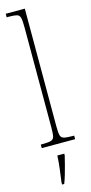

<svg xmlns="http://www.w3.org/2000/svg" viewBox="-148 -794 499 1049"><g transform="rotate(-15 101.5 -269.5)"><path d="M7 0V-20H10Q47 -20 63 -24Q79 -28 83 -43.5Q87 -59 87 -94V-662Q87 -699 83 -715.5Q79 -732 64.5 -736Q50 -740 20 -740H7V-760H115V-94Q115 -59 119 -43.5Q123 -28 139.5 -24Q156 -20 192 -20H196V0ZM63 208Q68 171 72.5 136Q77 101 79 61H118V71Q113 92 106 119.5Q99 147 91 174Q83 201 75 221H63Z"/></g></svg>

Font: Noto Serif Thai ExtraCondensed Thin
Style: Regular
Weight: 100
Width: 2
Designer: Monotype Design Team
Foundry: Monotype Imaging Inc.
Version: Version 2.001; ttfautohint (v1.8.4.7-5d5b)